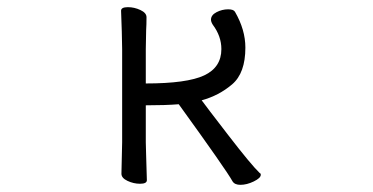

<svg xmlns="http://www.w3.org/2000/svg" viewBox="-20 -503 1040 536"><path d="M320 -415 318 -473Q318 -483 337 -483Q355 -483 372 -475Q389 -467 389 -455Q389 -434 388 -419L387 -366V-270Q502 -270 550 -292.5Q598 -315 598 -366Q598 -402 574 -434Q569 -442 569 -448Q569 -461 584.5 -469Q600 -477 617 -477Q632 -477 636 -470Q665 -420 665 -370Q665 -299 628 -267.5Q591 -236 543 -223Q553 -209 617 -126Q681 -43 705 -20Q708 -19 708 -15Q708 -6 688.5 3.5Q669 13 651 13Q635 13 629 3Q612 -28 479 -212Q442 -209 387 -209V-106L388 -68L390 0Q390 10 371 10Q353 10 336 2Q319 -6 319 -18L321 -106V-366Z"/></svg>

Font: Fusion Kai T
Style: Regular
Weight: 400
Designer: Fontworks Inc.
Version: Version 24.134;May 13, 2024